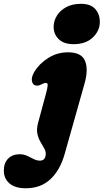

<svg xmlns="http://www.w3.org/2000/svg" viewBox="-145 -746 542 1004"><path d="M240 -515Q189 -515 162.2 -541Q135.5 -567 135.5 -605.5Q135.5 -636.5 152.5 -664Q169.5 -691.5 201.5 -708.8Q233.5 -726 278.5 -726Q329 -726 353 -699Q377 -672 377 -631.5Q377 -585 340.2 -550Q303.5 -515 240 -515ZM297.5 -310.5 193.5 58Q169.5 143.5 118.8 191Q68 238.5 -10 238.5Q-66 238.5 -95.5 213Q-125 187.5 -125 146.5Q-125 106 -102.2 83.2Q-79.5 60.5 -42.5 60.5Q-21 60.5 -3.2 68.8Q14.5 77 30.8 85.5Q47 94 63.5 94Q89 94 93.5 67.5Q96.5 49 87.8 32.8Q79 16.5 67.8 -2Q56.5 -20.5 50.8 -44.8Q45 -69 54 -103L95.5 -256.5Q102.5 -282.5 104.2 -297.5Q106 -312.5 94 -312.5Q86 -312.5 70 -304Q52 -294.5 38 -300Q25 -304.5 21.8 -323.5Q18.5 -342.5 34.5 -370.5Q60.5 -413.5 107.5 -443Q154.5 -472.5 210.5 -472.5Q281 -472.5 299.5 -428Q318 -383.5 297.5 -310.5Z"/></svg>

Font: Fraunces 72pt SuperSoft Black
Style: Italic
Weight: 900
Italic angle: -16°
Version: Version 1.000;[b76b70a41]